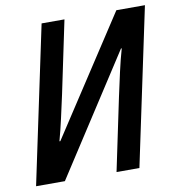

<svg xmlns="http://www.w3.org/2000/svg" viewBox="-80 -787 797 860"><g transform="rotate(-10 318.0 -357.0)"><path d="M15 0H146L497 -542L500 -541C483 -484 465 -398 450 -329L381 0H485L636 -714H506L157 -180H153C169 -237 187 -321 201 -385L270 -714H166Z"/></g></svg>

Font: Noto Sans Display SemiCondensed Medium
Style: Italic
Weight: 500
Width: 4
Italic angle: -12°
Designer: Monotype Design Team
Foundry: Monotype Imaging Inc.
Version: Version 1.900